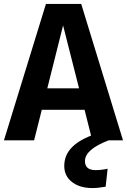

<svg xmlns="http://www.w3.org/2000/svg" viewBox="-29 -712 644 974"><path d="M402 105Q402 151 456 151Q485 151 517 144L507 235Q470 242 439 242Q376 242 336.5 211.5Q297 181 297 130Q297 78 331.5 40Q366 2 433 -24L400 -155H183L144 0H-9L204 -692H383L595 0H522Q402 46 402 105ZM372 -264 291 -583 211 -264Z"/></svg>

Font: Wolseley Sans SemiBold
Style: Regular
Weight: 600
Designer: Carrois Corporate & Edenspiekermann AG
Foundry: Carrois Corporate GbR & Edenspiekermann AG
Version: Version 4.202